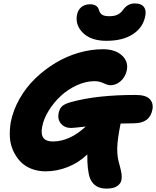

<svg xmlns="http://www.w3.org/2000/svg" viewBox="-20 -1004 914 1124"><path d="M603 -765.1Q516.6 -765.1 469.7 -807.9Q422.9 -850.6 429.2 -908.2Q433.6 -942.9 454.3 -960.9Q475.1 -979 506.8 -979Q549.8 -979 559.1 -945.8Q564 -927.7 576.9 -918.5Q589.8 -909.2 619.1 -909.2Q650.9 -909.2 668.9 -918.5Q687 -927.7 699.2 -944.8Q726.6 -983.9 768.1 -983.9Q808.6 -983.9 823.7 -961.4Q838.9 -939 828.1 -899.9Q812.5 -837.9 754.4 -801.5Q696.3 -765.1 603 -765.1ZM396 -254.9Q358.9 -254.9 337.4 -279.8Q315.9 -304.7 323.2 -341.8Q328.6 -368.7 344.2 -382.8Q359.9 -397 398.9 -407.2Q547.4 -448.2 773.9 -448.2Q833.5 -448.2 856.4 -424.3Q879.4 -400.4 872.1 -361.8Q856.9 -282.2 763.2 -282.2Q720.7 -282.2 686 -280.8Q667 -186.5 666.3 -135Q665.5 -83.5 680.2 -37.1Q689.5 -1.5 691.7 15.4Q693.8 32.2 690.9 49.8Q687 68.4 672.4 80.3Q657.7 92.3 640.6 96.2Q623.5 100.1 603 100.1Q533.2 100.1 507.8 42Q489.7 -5.9 491.2 -100.1Q441.9 -52.2 377.7 -26.6Q313.5 -1 247.1 -1Q200.7 -1 162.1 -16.6Q123.5 -32.2 98.1 -59.6Q72.8 -86.9 56.4 -123.5Q40 -160.2 37.8 -201.9Q35.6 -243.7 43 -289.1Q57.1 -359.9 94.7 -426Q132.3 -492.2 186 -544.2Q239.7 -596.2 304.4 -635.3Q369.1 -674.3 440.9 -695.1Q512.7 -715.8 583 -715.8Q653.3 -715.8 693.1 -680.2Q732.9 -644.5 722.2 -591.8Q713.4 -552.2 686 -528.6Q658.7 -504.9 626 -504.9Q611.8 -504.9 586.7 -516.8Q561.5 -528.8 533.2 -528.8Q481.9 -528.8 429.4 -504.6Q377 -480.5 335.9 -442.4Q294.9 -404.3 265.4 -356.7Q235.8 -309.1 227.1 -263.2Q209 -175.8 289.1 -175.8Q387.7 -175.8 481.9 -263.2Q409.2 -254.9 396 -254.9Z"/></svg>

Font: Shantell Sans Irregular Bouncy
Style: Italic
Weight: 800
Italic angle: -11.31°
Designer: Stephen Nixon, Anya Danilova, Shantell Martin
Foundry: Arrow Type
Version: Version 1.006;[9816181b4]